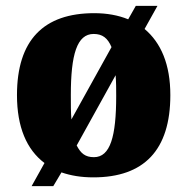

<svg xmlns="http://www.w3.org/2000/svg" viewBox="-20 -596 641 656"><path d="M132 -39 88 40H162L190 -7C222 4 257 10 299 10C472 10 562 -83 562 -271C562 -376 530 -450 474 -497L518 -576H444L418 -530C384 -544 345 -551 302 -551C129 -551 38 -459 38 -271C38 -162 71 -85 132 -39ZM361 -435 224 -188C222 -212 222 -240 222 -271C222 -410 243 -480 300 -480C330 -480 348 -466 361 -435ZM301 -59C271 -59 256 -72 242 -99L375 -339C377 -315 377 -292 377 -268C377 -130 357 -59 301 -59Z"/></svg>

Font: Noto Serif Tamil SemiCondensed Black
Style: Regular
Weight: 900
Width: 4
Designer: Indian Type Foundry, Tom Grace, and the Monotype Design Team
Foundry: Monotype Imaging Inc.
Version: Version 2.004